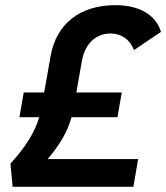

<svg xmlns="http://www.w3.org/2000/svg" viewBox="-20 -723 643 743"><path d="M28.8 0H496.1L514.6 -107.4H164.6C213.4 -165.5 241.7 -214.8 256.8 -269.5H434.6L451.2 -365.2H275.4L296.9 -487.3C309.1 -555.7 352.5 -593.3 407.7 -593.3C450.2 -593.3 482.9 -569.8 498.5 -529.3L603 -599.6C583.5 -665 519.5 -703.1 426.3 -703.1C291 -703.1 197.8 -631.8 175.8 -505.9L150.9 -365.2H71.8L55.2 -269.5H131.8C114.3 -209.5 78.1 -153.3 20.5 -89.8Z"/></svg>

Font: Cascadia Mono PL SemiBold
Style: Italic
Weight: 600
Italic angle: -10°
Monospace: yes
Designer: Aaron Bell
Foundry: Saja Typeworks
Version: Version 2404.023